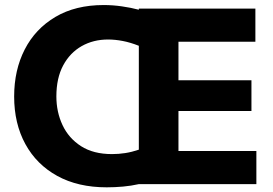

<svg xmlns="http://www.w3.org/2000/svg" viewBox="-20 -748 1110 780"><path d="M413.5 13Q297 13 212.8 -33.2Q128.5 -79.5 83 -162.8Q37.5 -246 37.5 -356Q37.5 -463.5 80.5 -547.2Q123.5 -631 205 -679.2Q286.5 -727.5 401 -727.5Q438.5 -727.5 475 -722.2Q511.5 -717 544 -708.5V-713H1017.5V-578.5H705V-422H1001.5V-297H705V-134.5H1021.5V0H544Q513 7 479.8 10Q446.5 13 413.5 13ZM209 -356.5Q209 -293 234 -239.8Q259 -186.5 309.2 -154.2Q359.5 -122 435 -122Q462 -122 489.2 -126.2Q516.5 -130.5 544 -140V-562Q510 -575.5 478.8 -581.5Q447.5 -587.5 419 -587.5Q359 -587.5 311.5 -560.5Q264 -533.5 236.5 -482Q209 -430.5 209 -356.5Z"/></svg>

Font: Heraclito
Style: Bold
Weight: 700
Designer: Kostas Bartsokas (font) & Cristiano Sobral (main changes)
Foundry: Kostas Bartsokas (font) & Cristiano Sobral (main changes)
Version: Version 1.00;July 8, 2020;FontCreator 13.0.0.2655 64-bit